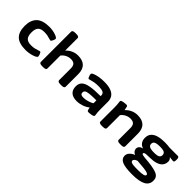

<svg xmlns="http://www.w3.org/2000/svg" viewBox="118 -1824 3103 3103"><g transform="rotate(45 1669.5 -272.5)"><path d="M340 8Q187 8 120 -58Q53 -124 53 -258Q53 -392 124 -461.5Q195 -531 350 -531Q383 -531 419 -525.5Q455 -520 486 -510Q517 -500 536.5 -488Q556 -476 556 -462Q556 -453 549 -434.5Q542 -416 532 -400.5Q522 -385 512 -385Q502 -385 480.5 -392.5Q459 -400 426 -407Q393 -414 348 -414Q271 -414 238 -378Q205 -342 205 -262Q205 -181 238 -145Q271 -109 348 -109Q395 -109 430 -117.5Q465 -126 488 -134.5Q511 -143 521 -143Q531 -143 539.5 -128Q548 -113 553.5 -94.5Q559 -76 559 -66Q559 -51 537.5 -38Q516 -25 482.5 -14.5Q449 -4 411 2Q373 8 340 8Z M711 2Q679 2 664.5 -6.5Q650 -15 650 -31V-724Q650 -740 664.5 -748.5Q679 -757 711 -757H737Q769 -757 783.5 -748.5Q798 -740 798 -724V-438Q835 -481 889.5 -506Q944 -531 1002 -531Q1217 -531 1217 -319V-31Q1217 -15 1202.5 -6.5Q1188 2 1156 2H1128Q1096 2 1081.5 -6.5Q1067 -15 1067 -31V-297Q1067 -356 1042 -382.5Q1017 -409 961 -409Q914 -409 871 -387Q828 -365 800 -327V-31Q800 -15 785.5 -6.5Q771 2 739 2Z M1505 8Q1418 8 1372.5 -33Q1327 -74 1327 -152Q1327 -216 1364.5 -253.5Q1402 -291 1489 -307.5Q1576 -324 1724 -324V-337Q1724 -380 1692.5 -397Q1661 -414 1581 -414Q1528 -414 1489 -406.5Q1450 -399 1426.5 -391Q1403 -383 1394 -383Q1384 -383 1375.5 -399Q1367 -415 1361.5 -434Q1356 -453 1356 -462Q1356 -480 1392 -496Q1428 -512 1484.5 -521.5Q1541 -531 1602 -531Q1701 -531 1760.5 -507Q1820 -483 1846 -441Q1872 -399 1872 -344V-174Q1872 -130 1874.5 -103.5Q1877 -77 1879.5 -61.5Q1882 -46 1882 -35Q1882 -24 1867.5 -17Q1853 -10 1832.5 -6.5Q1812 -3 1793.5 -1.5Q1775 0 1767 0Q1748 0 1742 -14.5Q1736 -29 1729 -69Q1683 -32 1622.5 -12Q1562 8 1505 8ZM1541 -109Q1580 -109 1618 -118.5Q1656 -128 1685 -140.5Q1714 -153 1724 -162V-227Q1621 -227 1567 -221Q1513 -215 1493.5 -200Q1474 -185 1474 -158Q1474 -132 1490 -120.5Q1506 -109 1541 -109Z M2073 2Q2041 2 2026.5 -6.5Q2012 -15 2012 -31V-349Q2012 -393 2009.5 -419.5Q2007 -446 2004.5 -461Q2002 -476 2002 -487Q2002 -498 2016.5 -505Q2031 -512 2051.5 -515.5Q2072 -519 2090.5 -520.5Q2109 -522 2117 -522Q2137 -522 2143 -505.5Q2149 -489 2158 -437Q2196 -481 2251 -506Q2306 -531 2364 -531Q2579 -531 2579 -319V-31Q2579 -15 2564.5 -6.5Q2550 2 2518 2H2490Q2458 2 2443.5 -6.5Q2429 -15 2429 -31V-297Q2429 -356 2404 -382.5Q2379 -409 2323 -409Q2276 -409 2233 -387Q2190 -365 2162 -327V-31Q2162 -15 2147.5 -6.5Q2133 2 2101 2Z M2976 212Q2814 212 2746 180.5Q2678 149 2678 81Q2678 51 2694.5 26Q2711 1 2736 -17Q2761 -35 2786 -44L2787 -48Q2758 -58 2742.5 -80.5Q2727 -103 2727 -127Q2727 -190 2807 -211Q2760 -223 2733 -261Q2706 -299 2706 -353Q2706 -418 2741 -457Q2776 -496 2838.5 -513.5Q2901 -531 2981 -531Q3012 -531 3044 -529Q3076 -527 3098 -523H3289Q3319 -523 3319 -473V-456Q3319 -409 3295 -409Q3292 -409 3276 -410.5Q3260 -412 3242.5 -414Q3225 -416 3217 -418L3215 -414Q3229 -404 3237.5 -386.5Q3246 -369 3246 -353Q3246 -293 3214 -255.5Q3182 -218 3125 -200.5Q3068 -183 2992 -183Q2934 -183 2906 -179.5Q2878 -176 2870 -169Q2862 -162 2862 -151Q2862 -139 2882 -133.5Q2902 -128 2936 -124.5Q2970 -121 3012.5 -118Q3055 -115 3099 -107Q3162 -96 3205.5 -81Q3249 -66 3271.5 -38Q3294 -10 3294 42Q3294 127 3217 169.5Q3140 212 2976 212ZM2981 -288Q3052 -288 3079 -304.5Q3106 -321 3106 -357Q3106 -393 3079 -409.5Q3052 -426 2981 -426Q2905 -426 2875.5 -409.5Q2846 -393 2846 -357Q2846 -321 2875.5 -304.5Q2905 -288 2981 -288ZM2987 95Q3078 95 3114 84.5Q3150 74 3150 52Q3150 35 3126 25Q3102 15 3044.5 7.5Q2987 0 2886 -7Q2855 3 2838.5 18Q2822 33 2822 50Q2822 67 2836.5 77Q2851 87 2887 91Q2923 95 2987 95Z"/></g></svg>

Font: Asap Expanded
Style: Bold
Weight: 700
Width: 7
Designer: Pablo Cosgaya
Foundry: Omnibus-Type
Version: Version 3.001; ttfautohint (v1.8.4.7-5d5b)